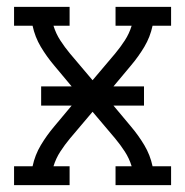

<svg xmlns="http://www.w3.org/2000/svg" viewBox="-20 -540 540 560"><path d="M21 0V-55H75Q82 -88 99 -116.5Q116 -145 138 -171L189 -232H100V-288H189L138 -349Q116 -375 99 -403.5Q82 -432 75 -465H21V-520H183V-465H136Q143 -442 156 -422Q169 -402 184 -384L250 -306L316 -384Q331 -402 344 -422Q357 -442 364 -465H317V-520H479V-465H425Q418 -432 401 -403.5Q384 -375 362 -349L311 -288H400V-232H311L362 -171Q384 -145 401 -116.5Q418 -88 425 -55H479V0H317V-55H364Q357 -78 344 -98Q331 -118 316 -136L250 -214L184 -136Q169 -118 156 -98Q143 -78 136 -55H183V0Z"/></svg>

Font: Iosevka Curly Slab Light
Style: Regular
Weight: 300
Monospace: yes
Designer: Belleve Invis
Foundry: Belleve Invis
Version: Version 22.1.2; ttfautohint (v1.8.4)